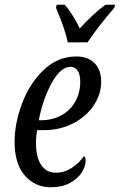

<svg xmlns="http://www.w3.org/2000/svg" viewBox="-20 -786 509 816"><path d="M42 -183Q42 -262 74 -347Q106 -432 166 -489Q226 -546 304 -546Q354 -546 382 -517.5Q410 -489 410 -439Q410 -385 378 -337.5Q346 -290 290.5 -261.5Q235 -233 168 -233H138Q133 -208 133 -177Q133 -118 155 -85Q177 -52 217 -52Q253 -52 285 -72.5Q317 -93 336 -122Q344 -119 344 -103Q344 -79 327 -52.5Q310 -26 276.5 -8Q243 10 196 10Q129 10 85.5 -40Q42 -90 42 -183ZM155 -275Q202 -275 240 -295.5Q278 -316 299.5 -353.5Q321 -391 321 -439Q321 -469 310 -485.5Q299 -502 280 -502Q237 -502 199 -432Q161 -362 145 -275ZM218 -753 221 -766H255Q272 -747 289.5 -719Q307 -691 319 -665Q343 -692 373 -720Q403 -748 428 -766H469L466 -753Q399 -676 352 -606H268Q257 -661 218 -753Z"/></svg>

Font: Noto Serif Cond
Style: Italic
Weight: 400
Width: 3
Italic angle: -12°
Designer: Monotype Design Team
Foundry: Monotype Imaging Inc.
Version: Version 1.001